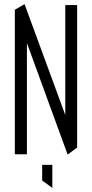

<svg xmlns="http://www.w3.org/2000/svg" viewBox="-20 -728 434 906"><path d="M344 -33 288 -95V-704H344ZM50 0V-681L107 -612V0ZM299 1 50 -681V-682L95 -708H96L344 -33V-32L300 1ZM226 158 179 124V50H227V158Z"/></svg>

Font: Foldit Thin Light
Style: Regular
Weight: 300
Version: Version 1.003